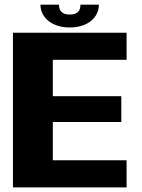

<svg xmlns="http://www.w3.org/2000/svg" viewBox="-20 -818 619 838"><path d="M36.5 0H532.5V-118.5H210.5V-285.5H509.5V-398H210.5V-557H532.5V-675H36.5ZM284 -698C364 -698 411.5 -742.5 411.5 -797.5H331C331 -770.5 318.5 -754.5 284 -754.5C252.5 -754.5 237.5 -769.5 237.5 -797.5H156.5C156.5 -742.5 206 -698 284 -698Z"/></svg>

Font: Anybody
Style: Bold
Weight: 700
Designer: Tyler Finck
Foundry: Etcetera Type Company
Version: Version 1.110